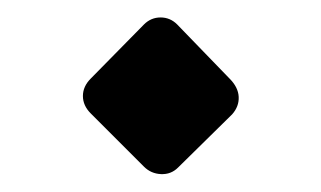

<svg xmlns="http://www.w3.org/2000/svg" viewBox="-20 -302 368 220"><path d="M184 -110Q176 -102 164.5 -102.5Q153 -103 145 -111L84 -172Q75 -181 75 -192Q75 -203 84 -212L145 -274Q153 -282 164 -282Q175 -282 183 -274L243 -212Q253 -202 253.5 -191Q254 -180 246 -171Z"/></svg>

Font: Rubik
Style: Bold
Weight: 700
Designer: Hubert and Fischer
Foundry: Hubert and Fischer
Version: Version 2.300;gftools[0.9.30]